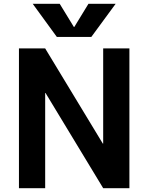

<svg xmlns="http://www.w3.org/2000/svg" viewBox="-20 -983 775 1003"><path d="M368 -842 442 -963H584L457 -790H277L151 -963H292L366 -842ZM79 0V-730H216L517 -233H519V-730H656V0H519L218 -497H216V0Z"/></svg>

Font: Mplus 1p Bold
Style: Bold
Weight: 700
Version: Version 1.061